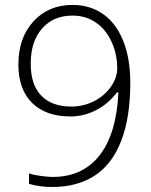

<svg xmlns="http://www.w3.org/2000/svg" viewBox="-20 -745 611 775"><path d="M505.9 -411.1Q505.9 -270.5 469 -175.8Q432.1 -81.1 361.6 -35.6Q291 9.8 190.9 9.8Q140.1 9.8 97.2 -2.9V-44.9Q118.2 -38.1 147.7 -34.4Q177.2 -30.8 192.9 -30.8Q313.5 -30.8 381.8 -117.9Q450.2 -205.1 458 -372.1H452.1Q416.5 -325.2 367.2 -300Q317.9 -274.9 264.2 -274.9Q165 -274.9 109.6 -329.6Q54.2 -384.3 54.2 -484.9Q54.2 -592.3 115 -658.7Q175.8 -725.1 272.9 -725.1Q343.3 -725.1 396 -688.2Q448.7 -651.4 477.3 -580.1Q505.9 -508.8 505.9 -411.1ZM272.9 -682.1Q195.8 -682.1 149.9 -630.1Q104 -578.1 104 -487.8Q104 -402.8 146.5 -358.9Q189 -314.9 268.1 -314.9Q317.4 -314.9 360.1 -336.9Q402.8 -358.9 428 -395.3Q453.1 -431.6 453.1 -469.2Q453.1 -526.4 430.4 -576.2Q407.7 -626 366.9 -654.1Q326.2 -682.1 272.9 -682.1Z"/></svg>

Font: CAA NEO Sans Light
Style: Regular
Weight: 300
Version: Version 1.10